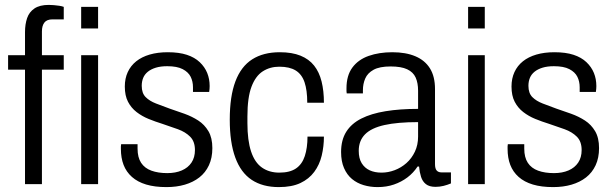

<svg xmlns="http://www.w3.org/2000/svg" viewBox="-20 -751 2498 783"><path d="M82 0V-467H13V-526H82V-620Q82 -652 90.5 -677Q99 -702 120.5 -716.5Q142 -731 179 -731Q189 -731 200 -730Q211 -729 221.5 -727.5Q232 -726 240 -723V-672H194Q171 -672 161 -659Q151 -646 151 -623V-526H240V-467H151V0ZM311 -635V-723H380V-635ZM311 0V-526H380V0Z M659 12Q611 12 576 1.5Q541 -9 518 -29.5Q495 -50 484 -78.5Q473 -107 473 -144Q473 -149 473 -154Q473 -159 474 -163H541Q541 -158 541 -153.5Q541 -149 541 -145Q541 -109 555.5 -87Q570 -65 597.5 -55Q625 -45 662 -45Q696 -45 721.5 -56Q747 -67 761 -88Q775 -109 775 -139Q775 -174 755.5 -193.5Q736 -213 705.5 -224Q675 -235 642 -246Q613 -255 586 -266Q559 -277 537 -294Q515 -311 502 -336Q489 -361 489 -398Q489 -431 501 -457Q513 -483 535.5 -501Q558 -519 590.5 -528.5Q623 -538 664 -538Q710 -538 742 -527.5Q774 -517 794.5 -497.5Q815 -478 825 -453.5Q835 -429 835 -400Q835 -395 834.5 -388.5Q834 -382 833 -376H767V-395Q767 -419 757.5 -438Q748 -457 725 -469Q702 -481 662 -481Q635 -481 615.5 -475Q596 -469 583 -458.5Q570 -448 564 -433.5Q558 -419 558 -401Q558 -371 574 -355Q590 -339 616 -329Q642 -319 672 -308Q702 -298 732.5 -287Q763 -276 788.5 -259.5Q814 -243 830 -216Q846 -189 846 -147Q846 -107 832 -77Q818 -47 793 -27.5Q768 -8 734 2Q700 12 659 12Z M1117 12Q1051 12 1006.5 -17.5Q962 -47 939.5 -108.5Q917 -170 917 -263Q917 -358 940 -419Q963 -480 1008.5 -509Q1054 -538 1121 -538Q1171 -538 1205.5 -524Q1240 -510 1261 -483.5Q1282 -457 1291.5 -418.5Q1301 -380 1301 -332H1233Q1233 -383 1222 -415.5Q1211 -448 1186 -463.5Q1161 -479 1119 -479Q1081 -479 1051.5 -460Q1022 -441 1005.5 -397Q989 -353 989 -276V-249Q989 -178 1004 -133Q1019 -88 1048.5 -67.5Q1078 -47 1119 -47Q1162 -47 1187 -64Q1212 -81 1223 -114.5Q1234 -148 1234 -194H1301Q1301 -154 1292 -116.5Q1283 -79 1261.5 -50Q1240 -21 1205 -4.5Q1170 12 1117 12Z M1520 12Q1490 12 1463 4Q1436 -4 1415.5 -21Q1395 -38 1383 -65.5Q1371 -93 1371 -131Q1371 -180 1392 -213.5Q1413 -247 1453.5 -267.5Q1494 -288 1552.5 -297.5Q1611 -307 1685 -307V-381Q1685 -413 1675 -435Q1665 -457 1640.5 -468.5Q1616 -480 1573 -480Q1528 -480 1503.5 -466.5Q1479 -453 1469.5 -431Q1460 -409 1460 -383V-370H1394Q1393 -374 1393 -379Q1393 -384 1393 -391Q1393 -443 1417 -475.5Q1441 -508 1483.5 -523Q1526 -538 1580 -538Q1635 -538 1674 -521.5Q1713 -505 1733.5 -472Q1754 -439 1754 -388V-82Q1754 -63 1761 -55.5Q1768 -48 1780 -48H1819V-3Q1805 3 1789 7Q1773 11 1756 11Q1731 11 1717 0Q1703 -11 1697 -30Q1691 -49 1689 -72H1683Q1666 -46 1641.5 -27.5Q1617 -9 1586.5 1.5Q1556 12 1520 12ZM1536 -47Q1563 -47 1589.5 -57Q1616 -67 1637.5 -86Q1659 -105 1672 -132.5Q1685 -160 1685 -194V-253Q1601 -253 1547.5 -241Q1494 -229 1468.5 -203Q1443 -177 1443 -136Q1443 -105 1455 -85.5Q1467 -66 1487.5 -56.5Q1508 -47 1536 -47Z M1889 -635V-723H1957V-635ZM1889 0V-526H1957V0Z M2236 12Q2188 12 2153 1.5Q2118 -9 2095 -29.5Q2072 -50 2061 -78.5Q2050 -107 2050 -144Q2050 -149 2050 -154Q2050 -159 2051 -163H2118Q2118 -158 2118 -153.5Q2118 -149 2118 -145Q2118 -109 2132.5 -87Q2147 -65 2174.5 -55Q2202 -45 2239 -45Q2273 -45 2298.5 -56Q2324 -67 2338 -88Q2352 -109 2352 -139Q2352 -174 2332.5 -193.5Q2313 -213 2282.5 -224Q2252 -235 2219 -246Q2190 -255 2163 -266Q2136 -277 2114 -294Q2092 -311 2079 -336Q2066 -361 2066 -398Q2066 -431 2078 -457Q2090 -483 2112.5 -501Q2135 -519 2167.5 -528.5Q2200 -538 2241 -538Q2287 -538 2319 -527.5Q2351 -517 2371.5 -497.5Q2392 -478 2402 -453.5Q2412 -429 2412 -400Q2412 -395 2411.5 -388.5Q2411 -382 2410 -376H2344V-395Q2344 -419 2334.5 -438Q2325 -457 2302 -469Q2279 -481 2239 -481Q2212 -481 2192.5 -475Q2173 -469 2160 -458.5Q2147 -448 2141 -433.5Q2135 -419 2135 -401Q2135 -371 2151 -355Q2167 -339 2193 -329Q2219 -319 2249 -308Q2279 -298 2309.5 -287Q2340 -276 2365.5 -259.5Q2391 -243 2407 -216Q2423 -189 2423 -147Q2423 -107 2409 -77Q2395 -47 2370 -27.5Q2345 -8 2311 2Q2277 12 2236 12Z"/></svg>

Font: Archivo SemiCondensed Light
Style: Regular
Weight: 300
Width: 4
Designer: Hector Gatti
Foundry: Omnibus-Type
Version: Version 2.001